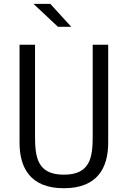

<svg xmlns="http://www.w3.org/2000/svg" viewBox="-20 -961 660 992"><path d="M310 -58.5C174 -58.5 161 -147 161 -257V-730H81V-224C81 -96.5 134.5 11.5 310 11.5C485.5 11.5 539 -96.5 539 -224V-730H459V-257C459 -147 446 -58.5 310 -58.5ZM348 -822.5 240 -941H153L279.5 -822.5Z"/></svg>

Font: Monaspace Neon Light
Style: Regular
Weight: 300
Designer: Riley Cran & the Lettermatic Team
Foundry: Lettermatic
Version: Version 1.200 (Monaspace Neon)